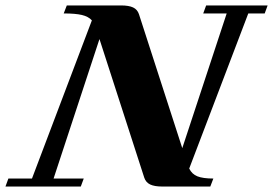

<svg xmlns="http://www.w3.org/2000/svg" viewBox="-60 -683 1000 703"><path d="M-40 0 -29.3 -29.3H57.1L276.4 -608.4Q263.7 -622.6 239.7 -628.2Q215.8 -633.8 173.3 -633.8L184.6 -663.1H382.8Q411.6 -663.1 427.2 -655.8Q442.9 -648.4 448.7 -631.3L607.4 -140.6L770 -633.8H684.1L694.8 -663.1H919.9L909.2 -633.8H849.1L632.8 -65.9Q642.6 -45.4 662.8 -37.4Q683.1 -29.3 721.2 -29.3L710 0H534.2Q505.4 0 489.7 -7.6Q474.1 -15.1 468.3 -32.2L304.2 -540L136.2 -29.3H246.6L235.8 0Z"/></svg>

Font: Elstob Grade
Style: Italic
Weight: 400
Italic angle: -20°
Designer: Peter S. Baker
Version: Version 1.015